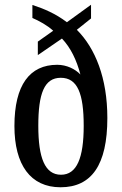

<svg xmlns="http://www.w3.org/2000/svg" viewBox="-20 -782 515 812"><path d="M236 10C367 10 434 -84 434 -283C434 -452 383 -578 305 -656L365 -704V-762L263 -688C214 -725 166 -745 117 -761V-706C145 -694 180 -675 205 -652L140 -606V-549L242 -619C279 -580 304 -528 320 -467C298 -490 262 -508 222 -508C106 -508 41 -423 41 -249C41 -85 109 10 236 10ZM238 -43C170 -43 142 -114 142 -250C142 -386 167 -453 237 -453C308 -453 334 -386 334 -250C334 -114 305 -43 238 -43Z"/></svg>

Font: Noto Serif Sinhala ExtraCondensed Medium
Style: Regular
Weight: 500
Width: 2
Designer: Jelle Bosma - Monotype Design Team
Foundry: Monotype Imaging Inc.
Version: Version 2.007